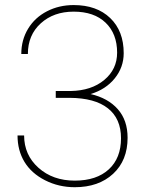

<svg xmlns="http://www.w3.org/2000/svg" viewBox="-20 -741 587 770"><path d="M203.6 -376H263.2Q346.7 -377.4 398.2 -420.4Q449.7 -463.4 449.7 -529.8Q449.7 -605.5 403.6 -649.9Q357.4 -694.3 275.4 -694.3Q195.3 -694.3 143.6 -647.5Q91.8 -600.6 91.8 -524.4H65.4Q65.4 -581.1 92.8 -626Q120.1 -670.9 168.5 -695.8Q216.8 -720.7 275.4 -720.7Q367.7 -720.7 421.9 -668.7Q476.1 -616.7 476.1 -527.8Q476.1 -471.2 440.2 -426.8Q404.3 -382.3 343.3 -363.8Q413.1 -347.7 452.4 -303.2Q491.7 -258.8 491.7 -188.5Q491.7 -97.7 433.6 -43.9Q375.5 9.8 279.8 9.8Q215.3 9.8 160.6 -18.1Q106 -45.9 78.1 -91.8Q50.3 -137.7 50.3 -197.8H76.7Q76.7 -119.6 134.3 -68.1Q191.9 -16.6 279.8 -16.6Q367.2 -16.6 416.3 -61.8Q465.3 -106.9 465.3 -186.5Q465.3 -265.1 412.8 -306.6Q360.4 -348.1 259.3 -348.6H203.6Z"/></svg>

Font: Roboto Thin
Style: Regular
Weight: 250
Designer: Google
Version: Version 2.134; 2016